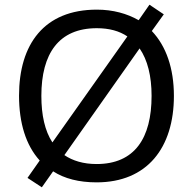

<svg xmlns="http://www.w3.org/2000/svg" viewBox="-20 -766 821 817"><path d="M720 -358C720 -475 687 -570 626 -634L677 -705L616 -746L570 -680C521 -708 461 -725 392 -725C168 -725 61 -578 61 -359C61 -243 90 -148 149 -83L97 -9L158 31L206 -37C254 -6 316 10 391 10C606 10 720 -137 720 -358ZM156 -358C156 -538 230 -646 392 -646C445 -646 488 -634 522 -611L203 -160C171 -209 156 -276 156 -358ZM625 -358C625 -178 553 -68 391 -68C335 -68 289 -82 254 -106L574 -560C608 -511 625 -442 625 -358Z"/></svg>

Font: Noto Sans Cuneiform
Style: Regular
Weight: 400
Designer: Monotype Design Team
Foundry: Monotype Imaging Inc.
Version: Version 2.001